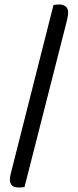

<svg xmlns="http://www.w3.org/2000/svg" viewBox="-20 -727 345 854"><path d="M89 105Q83 106 77 106.5Q71 107 63 107Q24 107 24 71Q24 60 28 45Q32 30 34 21L218 -705Q224 -706 230.5 -706.5Q237 -707 244 -707Q261 -707 272 -698.5Q283 -690 283 -671Q283 -660 280 -646.5Q277 -633 274 -621Z"/></svg>

Font: Baloo Chettan 2
Style: Regular
Weight: 400
Designer: Maithili Shingre, Unnati Kotecha and Ek Type
Foundry: Ek Type
Version: Version 1.640;hotconv 1.0.111;makeotfexe 2.5.65597; ttfautoh